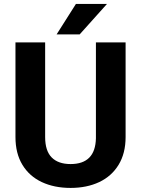

<svg xmlns="http://www.w3.org/2000/svg" viewBox="-20 -921 698 951"><path d="M260.3 -750.5 356 -901.4H509.8L374.5 -750.5ZM455.1 -710.9H602.1V-242.2Q602.1 -161.6 567.4 -104.7Q532.7 -47.9 471.2 -19Q409.7 9.8 329.6 9.8Q249 9.8 187.3 -19Q125.5 -47.9 91.1 -104.5Q56.6 -161.1 56.6 -242.2V-710.9H203.6V-242.2Q203.6 -173.8 236.1 -141.1Q268.6 -108.4 329.6 -108.4Q452.1 -108.4 455.1 -235.8Z"/></svg>

Font: Mardoto
Style: Bold
Weight: 700
Designer: Christian Robertson, Vahan Hovhannisyan
Foundry: Google
Version: Version 1.000